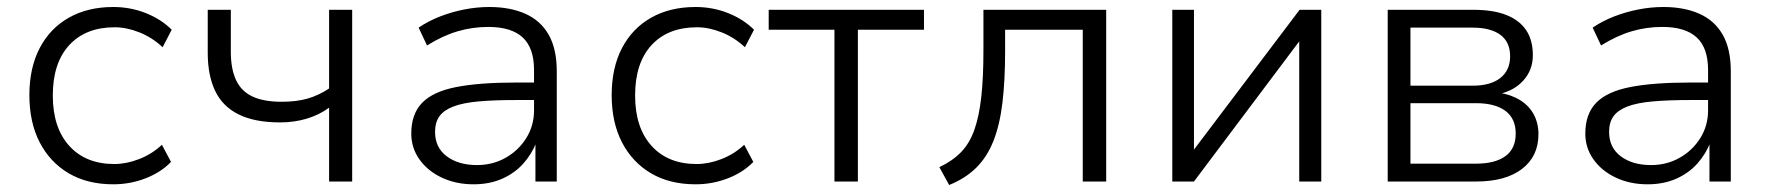

<svg xmlns="http://www.w3.org/2000/svg" viewBox="-20 -519 5062 549"><path d="M304 8Q230 8 176.5 -23.5Q123 -55 93.5 -112Q64 -169 64 -247Q64 -325 93.5 -381.5Q123 -438 177 -468.5Q231 -499 304 -499Q353 -499 397 -481.5Q441 -464 471 -434L445 -384Q415 -412 378.5 -426.5Q342 -441 308 -441Q225 -441 178 -390Q131 -339 131 -246Q131 -154 178 -102Q225 -50 307 -50Q341 -50 377.5 -64Q414 -78 443 -105L469 -56Q440 -26 396 -9Q352 8 304 8Z M921 0V-211Q892 -190 856.5 -179.5Q821 -169 781 -169Q708 -169 662 -192Q616 -215 595 -259.5Q574 -304 574 -368V-491H640V-371Q640 -323 654.5 -291Q669 -259 701 -243.5Q733 -228 786 -228Q827 -228 859 -237Q891 -246 921 -266V-491H987V0Z M1334 8Q1284 8 1243.5 -11Q1203 -30 1179.5 -63Q1156 -96 1156 -137Q1156 -193 1187 -225Q1218 -257 1284 -270Q1350 -283 1455 -283H1520V-233H1457Q1393 -233 1348.5 -229Q1304 -225 1276.5 -214.5Q1249 -204 1236.5 -186.5Q1224 -169 1224 -142Q1224 -97 1257.5 -72Q1291 -47 1344 -47Q1389 -47 1426 -68Q1463 -89 1485 -124.5Q1507 -160 1507 -203V-319Q1507 -382 1474.5 -412Q1442 -442 1376 -442Q1331 -442 1288.5 -429.5Q1246 -417 1201 -389L1177 -440Q1205 -459 1238.5 -472Q1272 -485 1308 -492Q1344 -499 1379 -499Q1439 -499 1482.5 -479.5Q1526 -460 1549 -419.5Q1572 -379 1572 -315V0H1511V-113H1514Q1501 -79 1476.5 -51.5Q1452 -24 1416 -8Q1380 8 1334 8Z M1969 8Q1895 8 1841.5 -23.5Q1788 -55 1758.5 -112Q1729 -169 1729 -247Q1729 -325 1758.5 -381.5Q1788 -438 1842 -468.5Q1896 -499 1969 -499Q2018 -499 2062 -481.5Q2106 -464 2136 -434L2110 -384Q2080 -412 2043.5 -426.5Q2007 -441 1973 -441Q1890 -441 1843 -390Q1796 -339 1796 -246Q1796 -154 1843 -102Q1890 -50 1972 -50Q2006 -50 2042.5 -64Q2079 -78 2108 -105L2134 -56Q2105 -26 2061 -9Q2017 8 1969 8Z M2366 0V-434H2178V-491H2622V-434H2433V0Z M2694 10 2666 -41Q2704 -59 2728.5 -84.5Q2753 -110 2766.5 -149Q2780 -188 2786 -243Q2792 -298 2792 -375V-491H3143V0H3076V-434H2854V-373Q2854 -290 2846.5 -226.5Q2839 -163 2821 -117Q2803 -71 2772 -40Q2741 -9 2694 10Z M3332 0V-491H3394V-78H3384L3696 -491H3758V0H3695V-414H3705L3394 0Z M3948 0V-491H4192Q4250 -491 4287.5 -476Q4325 -461 4344 -432.5Q4363 -404 4363 -361Q4363 -319 4336 -289Q4309 -259 4265 -250V-254Q4300 -249 4326 -233Q4352 -217 4365.5 -192Q4379 -167 4379 -135Q4379 -72 4332 -36Q4285 0 4201 0ZM4013 -51H4200Q4255 -51 4284.5 -72.5Q4314 -94 4314 -137Q4314 -180 4284.5 -202Q4255 -224 4200 -224H4013ZM4013 -274H4191Q4242 -274 4270 -296Q4298 -318 4298 -358Q4298 -399 4270 -419.5Q4242 -440 4191 -440H4013Z M4691 8Q4641 8 4600.5 -11Q4560 -30 4536.5 -63Q4513 -96 4513 -137Q4513 -193 4544 -225Q4575 -257 4641 -270Q4707 -283 4812 -283H4877V-233H4814Q4750 -233 4705.5 -229Q4661 -225 4633.5 -214.5Q4606 -204 4593.5 -186.5Q4581 -169 4581 -142Q4581 -97 4614.5 -72Q4648 -47 4701 -47Q4746 -47 4783 -68Q4820 -89 4842 -124.5Q4864 -160 4864 -203V-319Q4864 -382 4831.5 -412Q4799 -442 4733 -442Q4688 -442 4645.5 -429.5Q4603 -417 4558 -389L4534 -440Q4562 -459 4595.5 -472Q4629 -485 4665 -492Q4701 -499 4736 -499Q4796 -499 4839.5 -479.5Q4883 -460 4906 -419.5Q4929 -379 4929 -315V0H4868V-113H4871Q4858 -79 4833.5 -51.5Q4809 -24 4773 -8Q4737 8 4691 8Z"/></svg>

Font: Nunito Sans 9pt Light
Style: Regular
Weight: 300
Version: Version 3.101;gftools[0.9.27]